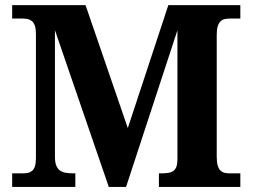

<svg xmlns="http://www.w3.org/2000/svg" viewBox="-20 -734 992 754"><path d="M604 0V-53.2H613.8Q629.4 -53.2 641.4 -55.2Q653.3 -57.1 661.1 -63Q668.9 -68.8 672.9 -79.8Q676.8 -90.8 676.8 -108.9V-615.2L475.1 0H407.2L195.8 -615.2V-118.2Q195.8 -96.7 200.9 -84Q206.1 -71.3 215.6 -64.5Q225.1 -57.6 238.8 -55.4Q252.4 -53.2 270 -53.2H275.9V0H27.8V-53.2H69.8Q80.6 -53.2 89.8 -55.2Q99.1 -57.1 106.2 -63.2Q113.3 -69.3 117.2 -81.3Q121.1 -93.3 121.1 -112.8V-600.1Q121.1 -620.1 117.2 -632.1Q113.3 -644 106.2 -650.4Q99.1 -656.7 89.8 -658.9Q80.6 -661.1 69.8 -661.1H27.8V-713.9H315.9L481.9 -231L641.1 -713.9H923.8V-661.1H881.8Q871.1 -661.1 861.8 -658.9Q852.5 -656.7 845.7 -649.9Q838.9 -643.1 835 -630.4Q831.1 -617.7 831.1 -596.2V-118.2Q831.1 -96.7 835 -84Q838.9 -71.3 845.7 -64.5Q852.5 -57.6 861.8 -55.4Q871.1 -53.2 881.8 -53.2H923.8V0Z"/></svg>

Font: Droids
Style: b
Weight: 700
Foundry: Ascender Corporation
Version: Version 1.00 build 113